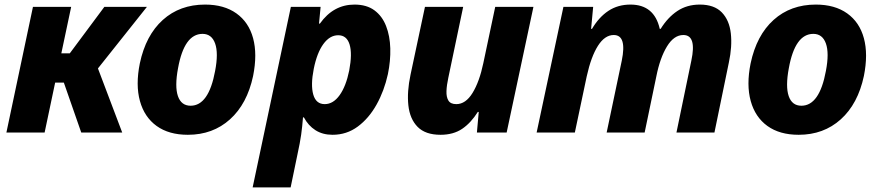

<svg xmlns="http://www.w3.org/2000/svg" viewBox="-20 -579 3833 839"><path d="M8 0 124 -549H291L248 -346H285L436 -549H622L408 -280L514 0H335L259 -218H221L175 0Z M801 10Q718 10 664.5 -28.5Q611 -67 591.5 -137.5Q572 -208 591 -302Q617 -425 691.5 -492Q766 -559 876 -559Q959 -559 1013 -520.5Q1067 -482 1086 -412Q1105 -342 1086 -247Q1060 -125 985 -57.5Q910 10 801 10ZM813 -117Q892 -117 920 -269Q935 -347 920 -389Q905 -431 865 -431Q785 -431 758 -281Q743 -201 757.5 -159Q772 -117 813 -117Z M1084 240 1251 -549H1381L1374 -476H1378Q1437 -559 1529 -559Q1582 -559 1616 -534Q1650 -509 1667 -465.5Q1684 -422 1685.5 -367.5Q1687 -313 1675 -255Q1659 -182 1625.5 -122Q1592 -62 1543.5 -26Q1495 10 1433 10Q1390 10 1358.5 -10Q1327 -30 1308 -66H1304Q1301 -26 1296 9.5Q1291 45 1280 95L1250 240ZM1399 -124Q1436 -124 1464 -163Q1492 -202 1506 -271Q1520 -345 1507.5 -385Q1495 -425 1458 -425Q1421 -425 1393 -386.5Q1365 -348 1351 -278Q1337 -207 1349 -165.5Q1361 -124 1399 -124Z M1905 10Q1839 10 1805 -24.5Q1771 -59 1764.5 -118.5Q1758 -178 1774 -253L1837 -549H2004L1939 -239Q1932 -207 1931 -181Q1930 -155 1939.5 -139.5Q1949 -124 1974 -124Q2015 -124 2045 -173Q2075 -222 2092 -303L2144 -549H2311L2194 0H2064L2072 -90H2068Q2038 -42 1999.5 -16Q1961 10 1905 10Z M2325 0 2442 -549H2572L2563 -453H2567Q2597 -504 2638.5 -531.5Q2680 -559 2735 -559Q2839 -559 2863 -453H2867Q2898 -503 2940 -531Q2982 -559 3038 -559Q3101 -559 3134 -525Q3167 -491 3173.5 -433.5Q3180 -376 3165 -306L3102 0H2936L3001 -314Q3025 -426 2966 -426Q2925 -426 2894.5 -376Q2864 -326 2848 -245L2797 0H2631L2697 -314Q2720 -426 2662 -426Q2623 -426 2593 -379Q2563 -332 2544 -246L2492 0Z M3470 10Q3387 10 3333.5 -28.5Q3280 -67 3260.5 -137.5Q3241 -208 3260 -302Q3286 -425 3360.5 -492Q3435 -559 3545 -559Q3628 -559 3682 -520.5Q3736 -482 3755 -412Q3774 -342 3755 -247Q3729 -125 3654 -57.5Q3579 10 3470 10ZM3482 -117Q3561 -117 3589 -269Q3604 -347 3589 -389Q3574 -431 3534 -431Q3454 -431 3427 -281Q3412 -201 3426.5 -159Q3441 -117 3482 -117Z"/></svg>

Font: Noto Sans ExtraBold
Style: Italic
Weight: 800
Italic angle: -12°
Designer: Monotype Design Team
Foundry: Monotype Imaging Inc.
Version: Version 2.013; ttfautohint (v1.8.4.7-5d5b)